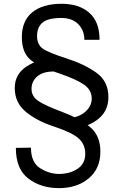

<svg xmlns="http://www.w3.org/2000/svg" viewBox="-20 -748 653 1017"><path d="M337.4 -64.9Q424.8 -64.9 489.5 -109.4Q554.2 -153.8 554.2 -233.4Q554.2 -318.4 489 -364Q423.8 -409.7 334 -438Q236.3 -469.2 206.3 -490.7Q176.3 -512.2 176.3 -556.6Q176.3 -605 206.1 -628.9Q235.8 -652.8 304.2 -652.8Q363.3 -652.8 395.3 -619.4Q427.2 -585.9 426.8 -537.1H507.3Q507.8 -631.8 453.1 -680.2Q398.4 -728.5 304.2 -728Q205.6 -727.5 150.6 -682.4Q95.7 -637.2 95.7 -551.3Q95.7 -463.4 148.7 -425.5Q201.7 -387.7 295.9 -358.4Q384.3 -328.1 425 -299.8Q465.8 -271.5 465.8 -226.1Q465.8 -183.6 428.5 -153.3Q391.1 -123 337.4 -123ZM262.2 -436.5Q183.1 -436.5 120.6 -395.8Q58.1 -355 58.1 -281.7Q58.1 -205.1 115.7 -156.7Q173.3 -108.4 263.7 -78.6Q362.3 -45.9 397 -14.4Q431.6 17.1 431.6 66.4Q431.6 119.1 390.6 146.2Q349.6 173.3 292.5 173.3Q240.7 173.3 192.4 142.8Q144 112.3 144 34.2L64 35.2Q64 147.9 130.6 198.2Q197.3 248.5 292.5 248.5Q387.7 248.5 449.7 197Q511.7 145.5 511.7 55.2Q511.7 -32.2 454.1 -77.6Q396.5 -123 310.5 -154.8Q218.3 -189 182.6 -213.4Q147 -237.8 147 -276.9Q147 -316.9 177.2 -343Q207.5 -369.1 261.7 -369.1Z"/></svg>

Font: Roboto Flex
Style: Regular
Weight: 400
Designer: Berlow after Robertson
Foundry: Google
Version: Version 3.200;gftools[0.9.32]